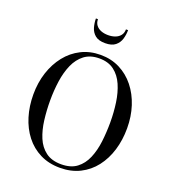

<svg xmlns="http://www.w3.org/2000/svg" viewBox="-170 -1095 1100 1231"><g transform="rotate(20 380.0 -479.5)"><path d="M380.5 10Q304.5 10 245 -19.8Q185.5 -49.5 144.2 -102.5Q103 -155.5 81.8 -225.2Q60.5 -295 60.5 -375Q60.5 -455 83.2 -524.8Q106 -594.5 148 -647.5Q190 -700.5 249 -730.2Q308 -760 380.5 -760Q453 -760 511.8 -730.2Q570.5 -700.5 612.8 -647.5Q655 -594.5 677.5 -524.8Q700 -455 700 -375Q700 -295 678.8 -225.2Q657.5 -155.5 616.5 -102.5Q575.5 -49.5 516 -19.8Q456.5 10 380.5 10ZM380.5 -14Q446 -14 486.2 -44.5Q526.5 -75 548.2 -126.5Q570 -178 577.8 -242.5Q585.5 -307 585.5 -375Q585.5 -443 576.2 -507.5Q567 -572 544.5 -623.5Q522 -675 482 -705.5Q442 -736 380.5 -736Q319 -736 279 -705.5Q239 -675 216.2 -623.5Q193.5 -572 184.2 -507.5Q175 -443 175 -375Q175 -307 183 -242.5Q191 -178 212.5 -126.5Q234 -75 274.8 -44.5Q315.5 -14 380.5 -14ZM380 -840Q335 -840 311.5 -859.5Q288 -879 279.5 -908.8Q271 -938.5 271 -969H285Q285 -944.5 297.8 -928Q310.5 -911.5 332 -903.2Q353.5 -895 380 -895Q407 -895 428.8 -903.2Q450.5 -911.5 463.2 -928Q476 -944.5 476 -969H490.5Q490.5 -938.5 481.8 -908.8Q473 -879 449 -859.5Q425 -840 380 -840Z"/></g></svg>

Font: Bodoni Moda 9pt
Style: Regular
Weight: 400
Designer: Owen Earl
Foundry: indestructible type
Version: Version 2.005